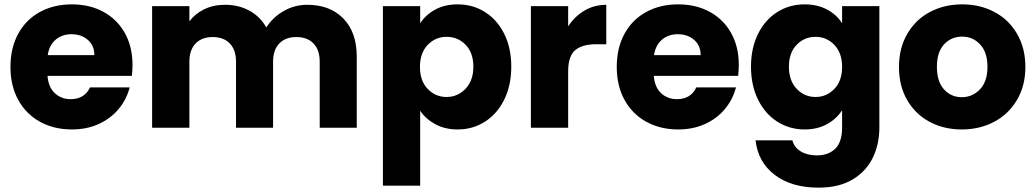

<svg xmlns="http://www.w3.org/2000/svg" viewBox="-20 -586 4754 881"><path d="M588 -288Q588 -264 585 -238H198Q202 -186 231.5 -158.5Q261 -131 304 -131Q368 -131 393 -185H575Q561 -130 524.5 -86Q488 -42 433 -17Q378 8 310 8Q228 8 164 -27Q100 -62 64 -127Q28 -192 28 -279Q28 -366 63.5 -431Q99 -496 163 -531Q227 -566 310 -566Q391 -566 454 -532Q517 -498 552.5 -435Q588 -372 588 -288ZM413 -333Q413 -377 383 -403Q353 -429 308 -429Q265 -429 235.5 -404Q206 -379 199 -333Z M1390 -564Q1494 -564 1555.5 -501Q1617 -438 1617 -326V0H1447V-303Q1447 -357 1418.5 -386.5Q1390 -416 1340 -416Q1290 -416 1261.5 -386.5Q1233 -357 1233 -303V0H1063V-303Q1063 -357 1034.5 -386.5Q1006 -416 956 -416Q906 -416 877.5 -386.5Q849 -357 849 -303V0H678V-558H849V-488Q875 -523 917 -543.5Q959 -564 1012 -564Q1075 -564 1124.5 -537Q1174 -510 1202 -460Q1231 -506 1281 -535Q1331 -564 1390 -564Z M1908 -479Q1933 -518 1977 -542Q2021 -566 2080 -566Q2149 -566 2205 -531Q2261 -496 2293.5 -431Q2326 -366 2326 -280Q2326 -194 2293.5 -128.5Q2261 -63 2205 -27.5Q2149 8 2080 8Q2022 8 1977.5 -16Q1933 -40 1908 -78V266H1737V-558H1908ZM2152 -280Q2152 -344 2116.5 -380.5Q2081 -417 2029 -417Q1978 -417 1942.5 -380Q1907 -343 1907 -279Q1907 -215 1942.5 -178Q1978 -141 2029 -141Q2080 -141 2116 -178.5Q2152 -216 2152 -280Z M2587 -465Q2617 -511 2662 -537.5Q2707 -564 2762 -564V-383H2715Q2651 -383 2619 -355.5Q2587 -328 2587 -259V0H2416V-558H2587Z M3370 -288Q3370 -264 3367 -238H2980Q2984 -186 3013.5 -158.5Q3043 -131 3086 -131Q3150 -131 3175 -185H3357Q3343 -130 3306.5 -86Q3270 -42 3215 -17Q3160 8 3092 8Q3010 8 2946 -27Q2882 -62 2846 -127Q2810 -192 2810 -279Q2810 -366 2845.5 -431Q2881 -496 2945 -531Q3009 -566 3092 -566Q3173 -566 3236 -532Q3299 -498 3334.5 -435Q3370 -372 3370 -288ZM3195 -333Q3195 -377 3165 -403Q3135 -429 3090 -429Q3047 -429 3017.5 -404Q2988 -379 2981 -333Z M3672 -566Q3731 -566 3775.5 -542Q3820 -518 3844 -479V-558H4015V-1Q4015 76 3984.5 138.5Q3954 201 3891.5 238Q3829 275 3736 275Q3612 275 3535 216.5Q3458 158 3447 58H3616Q3624 90 3654 108.5Q3684 127 3728 127Q3781 127 3812.5 96.5Q3844 66 3844 -1V-80Q3819 -41 3775 -16.5Q3731 8 3672 8Q3603 8 3547 -27.5Q3491 -63 3458.5 -128.5Q3426 -194 3426 -280Q3426 -366 3458.5 -431Q3491 -496 3547 -531Q3603 -566 3672 -566ZM3844 -279Q3844 -343 3808.5 -380Q3773 -417 3722 -417Q3671 -417 3635.5 -380.5Q3600 -344 3600 -280Q3600 -216 3635.5 -178.5Q3671 -141 3722 -141Q3773 -141 3808.5 -178Q3844 -215 3844 -279Z M4393 8Q4311 8 4245.5 -27Q4180 -62 4142.5 -127Q4105 -192 4105 -279Q4105 -365 4143 -430.5Q4181 -496 4247 -531Q4313 -566 4395 -566Q4477 -566 4543 -531Q4609 -496 4647 -430.5Q4685 -365 4685 -279Q4685 -193 4646.5 -127.5Q4608 -62 4541.5 -27Q4475 8 4393 8ZM4393 -140Q4442 -140 4476.5 -176Q4511 -212 4511 -279Q4511 -346 4477.5 -382Q4444 -418 4395 -418Q4345 -418 4312 -382.5Q4279 -347 4279 -279Q4279 -212 4311.5 -176Q4344 -140 4393 -140Z"/></svg>

Font: Fz Poppins
Style: Bold
Weight: 700
Designer: Ninad Kale (Devanagari), Jonny Pinhorn (Latin)
Foundry: Indian Type Foundry
Version: Vit hóa bi Vntype.Com & FontZin.Com